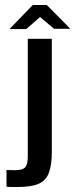

<svg xmlns="http://www.w3.org/2000/svg" viewBox="-20 -746 301 767"><path d="M51 1Q43 1 29 1Q15 1 6 0V-67L38 -66Q69 -66 80 -77Q91 -88 91 -121V-591H187V-140Q187 -86 175 -55Q163 -24 133.5 -11.5Q104 1 51 1ZM18 -630 111 -726H167L261 -631H196L140 -678L85 -630Z"/></svg>

Font: Alumni Sans Thin SemiBold
Style: Regular
Weight: 600
Version: Version 1.018